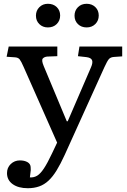

<svg xmlns="http://www.w3.org/2000/svg" viewBox="-20 -765 671 1015"><path d="M127 230Q77 230 47 208.5Q17 187 17 150Q17 121 37 102Q57 83 85 83Q109 83 125 92Q141 101 142 118Q143 125 142.5 134.5Q142 144 138 173Q160 174 177 163.5Q194 153 212.5 125Q231 97 255 46L282 -11L105 -411Q92 -441 84 -451Q76 -461 59 -462L15 -465L26 -519H283V-468L231 -466Q215 -465 206.5 -456Q198 -447 211 -416L333 -124H338L461 -409Q472 -434 466.5 -447Q461 -460 437 -463L392 -468L400 -519H626V-467L583 -464Q565 -463 556 -453Q547 -443 532 -410L322 54Q300 102 279.5 135.5Q259 169 236.5 190Q214 211 187 220.5Q160 230 127 230ZM438 -620Q410 -620 392 -637.5Q374 -655 374 -682Q374 -709 392 -727Q410 -745 438 -745Q466 -745 484 -727.5Q502 -710 502 -683Q502 -656 484 -638Q466 -620 438 -620ZM233 -620Q206 -620 188 -637.5Q170 -655 170 -682Q170 -709 188 -727Q206 -745 233 -745Q262 -745 280 -727.5Q298 -710 298 -683Q298 -656 280 -638Q262 -620 233 -620Z"/></svg>

Font: Literata Variable Black
Style: Regular
Weight: 900
Designer: Latin by Veronika Burian and Jose Scaglione. Greek by Irene Vlachou. Cyrillic by Vera Evstafieva.
Foundry: TypeTogether
Version: Version 3.021